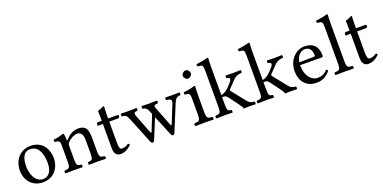

<svg xmlns="http://www.w3.org/2000/svg" viewBox="-13 -1460 4458 2234"><g transform="rotate(-20 2215.5 -343.0)"><path d="M41 -205C41 -103 109 10 251 10C315.4 10 363.8 -12.7 397.9 -46C442.7 -89.8 463 -152.7 463 -214C463 -318 406 -439 253 -439C187.2 -439 132.9 -412 96.3 -369C60 -326.4 41 -268.2 41 -205ZM238 -404C324 -404 377 -326 377 -182C377 -56 312 -25 265 -25C161 -25 127 -151 127 -228C127 -315 148 -404 238 -404Z M688 -358C681.9 -351 676.3 -348.6 676 -358C675 -385 672.7 -423.7 668 -434C665.9 -438.6 664 -442 656 -442C628 -431 602 -422 533 -413C531 -407 533 -391 535 -385C589 -380 600 -375 600 -317V-122C600 -40 590 -36 530 -31C524 -25 524 -4 530 2C560 1 600 0 640 0C680 0 710 1 740 2C746 -4 746 -25 740 -31C689 -36 679 -40 679 -122V-286C679 -307 688 -319 696 -328C734 -365 779 -387 818 -387C838 -387 859 -374 871 -351C881 -331 883 -304 883 -274V-122C883 -40 873 -36 821 -31C816 -25 816 -4 821 2C851 1 883 0 923 0C963 0 999 1 1029 2C1034 -4 1034 -25 1029 -31C973 -36 962 -40 962 -122V-271C962 -326 958 -374 935 -405C918 -427 887 -439 852 -439C803 -439 747.3 -426 688 -358Z M1089 -429C1075 -429 1071 -417 1071 -409V-396C1071 -391 1072 -390 1076 -390H1135V-89C1135 -18 1166 10 1212 10C1258 10 1308 -12 1347 -56C1345 -66.3 1339 -72 1329 -73C1303 -53 1273 -45 1247 -45C1220 -45 1214 -75 1214 -137V-390H1318C1328 -390 1342 -394 1342 -403V-423C1342 -427 1339 -429 1334 -429H1214V-468C1214 -533 1218 -573 1218 -573C1218 -579.4 1215 -581.8 1210.3 -581.8C1205.8 -581.8 1197.3 -577.9 1188 -572.8C1176.7 -566.5 1166.5 -562.2 1154 -558.7C1142 -555.3 1132 -551.9 1132 -545C1132 -533.4 1135 -540 1135 -429.1Z M1565 -398C1571 -404 1571 -425 1565 -431C1535 -430 1500 -429 1464 -429C1426 -429 1399.2 -430 1373 -431C1367 -425 1367 -404 1373 -398C1420.1 -393.2 1431 -383 1452.1 -331L1583 -8C1589 6 1597 12 1607 12C1616 12 1624 6 1631 -10L1732 -256L1835 -8C1841 6 1849 12 1859 12C1868 12 1876 6 1882 -9L2012.6 -326C2029 -366.9 2046 -395 2097 -398C2103 -404 2103 -425 2097 -431C2077 -430 2055 -429 2025 -429C1995 -429 1953 -430 1923 -431C1917 -425 1917 -404 1923 -398C1998 -394 1987.7 -365.1 1973.6 -330L1890 -122C1880 -97 1876 -97.2 1867.8 -118L1781.5 -337C1763 -384 1765 -394 1818 -398C1824 -404 1824 -425 1818 -431C1788 -430 1748 -429 1718 -429C1693 -429 1660 -430 1630 -431C1624 -425 1624 -404 1630 -398C1677 -393.5 1688.7 -364.8 1706.6 -320L1713 -304L1643 -127C1630 -94 1627.8 -92.5 1614.9 -125L1534.9 -331C1516 -379 1517 -395 1565 -398Z M2199 -599C2199 -573 2223 -547 2247 -547C2275 -547 2299 -573.9 2299 -595C2299 -619 2278 -647 2251 -647C2227 -647 2199 -623 2199 -599ZM2290 -122V-321.3C2290 -371 2294 -435 2294 -435C2294 -439 2289 -442 2281 -442C2252.5 -431 2213 -422 2144 -413C2142 -407 2144 -391 2146 -385C2200.5 -379.9 2211 -374 2211 -317V-122C2211 -39 2200 -36 2139 -31C2133 -25 2133 -4 2139 2C2172 1 2211 0 2251 0C2291 0 2329 1 2362 2C2368 -4 2368 -25 2362 -31C2301 -35 2290 -39 2290 -122Z M2466 -122C2466 -39 2455 -35 2399 -31C2393 -25 2393 -4 2399 2C2432 1 2466 0 2506 0C2541 0 2574 1 2597 2C2603 -4 2603 -25 2597 -31C2556 -35 2545 -39 2545 -122V-208.9C2564.2 -208.4 2578.3 -206.9 2588 -203.5C2599 -196 2608.1 -187 2620 -171L2693 -73C2722.4 -33.5 2733.7 -14.7 2735 -3C2735.3 0 2736 2 2739 2C2759 1 2781 0 2801 0C2832 0 2863 1 2883 2C2889 -4 2889 -25 2883 -31C2849 -35 2823.7 -39.4 2797 -73L2665 -239C2661.4 -243.5 2658 -248 2658 -253C2658 -257 2658 -259 2662 -263L2750 -354C2780 -386 2815 -394 2855 -398C2861 -404 2861 -425 2855 -431C2832 -430 2804 -429 2768 -429C2730 -429 2693 -430 2670 -431C2664 -425 2664 -404 2670 -398C2726 -394 2702.3 -358.7 2693 -347C2670 -318 2638.7 -284 2613 -265C2590.8 -248.6 2563.9 -236.8 2545 -234.2V-583C2545 -648 2549 -688 2549 -688C2549 -695 2545 -698 2536 -698C2511 -688 2436 -674 2396 -671C2394 -663 2396 -647 2402 -641C2454 -638 2466 -643 2466 -559Z M2978 -122C2978 -39 2967 -35 2911 -31C2905 -25 2905 -4 2911 2C2944 1 2978 0 3018 0C3053 0 3086 1 3109 2C3115 -4 3115 -25 3109 -31C3068 -35 3057 -39 3057 -122V-208.9C3076.2 -208.4 3090.3 -206.9 3100 -203.5C3111 -196 3120.1 -187 3132 -171L3205 -73C3234.4 -33.5 3245.7 -14.7 3247 -3C3247.3 0 3248 2 3251 2C3271 1 3293 0 3313 0C3344 0 3375 1 3395 2C3401 -4 3401 -25 3395 -31C3361 -35 3335.7 -39.4 3309 -73L3177 -239C3173.4 -243.5 3170 -248 3170 -253C3170 -257 3170 -259 3174 -263L3262 -354C3292 -386 3327 -394 3367 -398C3373 -404 3373 -425 3367 -431C3344 -430 3316 -429 3280 -429C3242 -429 3205 -430 3182 -431C3176 -425 3176 -404 3182 -398C3238 -394 3214.3 -358.7 3205 -347C3182 -318 3150.7 -284 3125 -265C3102.8 -248.6 3075.9 -236.8 3057 -234.2V-583C3057 -648 3061 -688 3061 -688C3061 -695 3057 -698 3048 -698C3023 -688 2948 -674 2908 -671C2906 -663 2908 -647 2914 -641C2966 -638 2978 -643 2978 -559Z M3528 -282C3547 -395 3617 -404 3641 -404C3679 -404 3724 -383 3724 -299C3724 -290 3720 -285.2 3709 -285ZM3790 -93C3753 -55 3724 -39 3666 -39C3630 -39 3588 -60 3557 -111C3537 -144 3525 -190 3525 -248L3791 -246C3803 -246 3810 -252 3810 -263C3810 -347 3780 -437 3641 -437C3554 -437 3441 -354 3441 -202C3441 -146 3455 -92 3488 -54C3522 -14 3569 10 3641 10C3717 10 3771 -25 3811 -77C3808 -87 3802 -92 3790 -93Z M3946 -122C3946 -39 3935 -34 3874 -31C3868 -25 3868 -4 3874 2C3909 1 3946 0 3986 0C4026 0 4064 1 4097 2C4103 -4 4103 -25 4097 -31C4036 -34 4025 -39 4025 -122V-583C4025 -648 4029 -688 4029 -688C4029 -695 4025 -698 4016 -698C3991 -688 3916 -674 3876 -671C3874 -663 3876 -647 3882 -641C3940 -637 3946 -634 3946 -559Z M4158 -429C4144 -429 4140 -417 4140 -409V-396C4140 -391 4141 -390 4145 -390H4204V-89C4204 -18 4235 10 4281 10C4327 10 4377 -12 4416 -56C4414 -66.3 4408 -72 4398 -73C4372 -53 4342 -45 4316 -45C4289 -45 4283 -75 4283 -137V-390H4387C4397 -390 4411 -394 4411 -403V-423C4411 -427 4408 -429 4403 -429H4283V-468C4283 -533 4287 -573 4287 -573C4287 -579.4 4284 -581.8 4279.3 -581.8C4274.8 -581.8 4266.3 -577.9 4257 -572.8C4245.7 -566.5 4235.5 -562.2 4223 -558.7C4211 -555.3 4201 -551.9 4201 -545C4201 -533.4 4204 -540 4204 -429.1Z"/></g></svg>

Font: Libertinus Serif
Style: Regular
Weight: 400
Designer: Philipp H. Poll
Foundry: Khaled Hosny
Version: Version 6.2